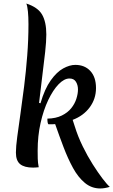

<svg xmlns="http://www.w3.org/2000/svg" viewBox="-20 -946 641 1086"><path d="M209 -362Q233 -444 267 -491.5Q301 -539 337.5 -559Q374 -579 406 -579Q459 -579 491 -544.5Q523 -510 523 -448Q523 -387 487.5 -339Q452 -291 391 -268L403 -231Q421 -173 448 -118Q475 -63 504.5 -16.5Q534 30 559.5 63.5Q585 97 601 111Q571 120 547 120Q498 120 460 88.5Q422 57 393 4Q364 -49 339.5 -113.5Q315 -178 292 -244Q283 -243 273.5 -243Q264 -243 254 -243Q248 -248 248 -275Q296 -276 329.5 -292.5Q363 -309 383 -334Q403 -359 412 -387.5Q421 -416 421 -440Q421 -465 409.5 -483.5Q398 -502 373 -502Q343 -502 311.5 -469.5Q280 -437 253 -380.5Q226 -324 209.5 -250.5Q193 -177 193 -94Q193 -71 193.5 -48.5Q194 -26 199 0Q189 1 181 1.5Q173 2 167 2Q118 2 94 -17.5Q70 -37 70 -83Q70 -116 77.5 -172Q85 -228 95.5 -301Q106 -374 116.5 -458Q127 -542 134 -631.5Q141 -721 141 -809Q141 -850 138 -880.5Q135 -911 129 -926Q194 -905 218 -863.5Q242 -822 242 -751Q242 -712 235.5 -652.5Q229 -593 219.5 -519Q210 -445 201 -364Z"/></svg>

Font: Merienda Medium
Style: Regular
Weight: 500
Designer: Eduardo Rodriguez Tunni
Foundry: Eduardo Rodriguez Tunni
Version: Version 2.001; ttfautohint (v1.8.4.7-5d5b)